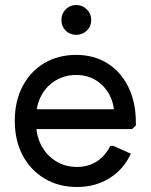

<svg xmlns="http://www.w3.org/2000/svg" viewBox="-20 -733 601 766"><path d="M287 13Q214 13 158 -20.5Q102 -54 70.5 -113Q39 -172 39 -251Q39 -329 70 -388.5Q101 -448 156.5 -481Q212 -514 284 -514Q355 -514 408.5 -480.5Q462 -447 492 -386Q522 -325 522 -244V-232L507 -218H86V-297H476L436 -281Q433 -329 412 -363Q391 -397 358 -415.5Q325 -434 284 -434Q240 -434 203 -412.5Q166 -391 145 -352Q124 -313 124 -262V-242Q124 -192 145 -152.5Q166 -113 203 -90Q240 -67 287 -67Q333 -67 367 -89.5Q401 -112 420 -151H432L502 -120Q474 -58 417.5 -22.5Q361 13 287 13ZM284 -594Q259 -594 242 -611Q225 -628 225 -653Q225 -678 242 -695.5Q259 -713 284 -713Q309 -713 326.5 -695.5Q344 -678 344 -653Q344 -628 326.5 -611Q309 -594 284 -594Z"/></svg>

Font: Fustat Medium
Style: Regular
Weight: 500
Designer: Mohamed Gaber, Khaled Hosny, Laura Garcia Mut
Foundry: Kief Type Foundry, Alif Type Foundry, Hard Type Foundry
Version: Version 1.007